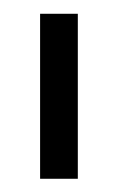

<svg xmlns="http://www.w3.org/2000/svg" viewBox="-20 -201 174 283"><path d="M94.7 62.5H39.1V-180.7H94.7Z"/></svg>

Font: X Company
Style: Regular
Weight: 400
Designer: GGBotNet
Foundry: GGBotNet
Version: 0.90